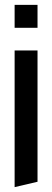

<svg xmlns="http://www.w3.org/2000/svg" viewBox="-20 -520 214 788"><path d="M40 -406V-500H134V-406ZM40 248V-313H134V226Z"/></svg>

Font: Odibee Sans
Style: Regular
Weight: 400
Designer: James Barnard - Barnard Co. Limited
Version: Version 2.001; ttfautohint (v1.8.3)